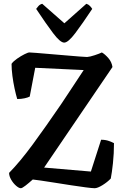

<svg xmlns="http://www.w3.org/2000/svg" viewBox="-20 -994 649 1014"><path d="M90 0Q80 0 65 -13Q50 -26 39 -45Q28 -64 28 -81Q86 -140 153.5 -232Q221 -324 303 -444Q331 -486 361 -531.5Q391 -577 422 -624L166 -636L137 -484Q128 -479 110 -475Q92 -471 71 -471Q64 -494 57 -526.5Q50 -559 45.5 -593.5Q41 -628 41 -657Q50 -670 70 -684Q90 -698 109 -707.5Q128 -717 135 -717Q143 -717 173 -714.5Q203 -712 244.5 -708.5Q286 -705 327.5 -701.5Q369 -698 400 -695.5Q431 -693 440 -693Q455 -694 480.5 -702.5Q506 -711 518 -717Q534 -708 552 -687.5Q570 -667 574 -640L213 -109L460 -88L514 -256Q537 -256 555 -249.5Q573 -243 582 -238Q582 -183 576.5 -132Q571 -81 565 -51Q547 -32 521 -16Q495 0 480 0Q467 0 433 -4.5Q399 -9 356 -15.5Q313 -22 270 -29Q227 -36 195 -40.5Q163 -45 153 -46Q133 -28 115 -14Q97 0 90 0ZM319 -769Q298 -769 260 -819.5Q222 -870 171 -947Q175 -953 183 -962Q191 -971 203 -974L320 -871L436 -974Q447 -971 455 -962.5Q463 -954 467 -947Q416 -870 378 -819.5Q340 -769 319 -769Z"/></svg>

Font: Texturina 72pt
Style: Bold
Weight: 700
Designer: Guillermo Torres Carreño
Foundry: Omnibus-Type
Version: Version 1.002; ttfautohint (v1.8.3)